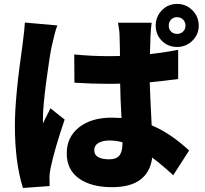

<svg xmlns="http://www.w3.org/2000/svg" viewBox="-20 -891 1040 976"><path d="M106.4 -776.4 271.5 -761.7Q259.8 -732.4 244.1 -661.1Q233.4 -614.3 215.8 -481.9Q198.2 -349.6 198.2 -287.1Q198.2 -267.6 199.2 -263.7Q205.1 -279.3 217.8 -303.2Q230.5 -327.1 236.3 -340.8L308.6 -283.2Q256.8 -130.9 237.3 -37.1Q231.4 -9.8 231.4 9.8Q231.4 39.1 232.4 54.7L96.7 64.5Q55.7 -64.5 55.7 -252.9Q55.7 -397.5 94.7 -664.1Q105.5 -749 106.4 -776.4ZM602.5 -161.1V-168Q568.4 -176.8 536.1 -176.8Q501 -176.8 480 -164.1Q459 -151.4 459 -127.9Q459 -81.1 536.1 -81.1Q571.3 -81.1 586.9 -100.6Q602.5 -120.1 602.5 -161.1ZM885.7 -637.7V-489.3Q787.1 -476.6 741.2 -472.7Q742.2 -425.8 751 -253.9Q846.7 -213.9 941.4 -126L860.4 0Q807.6 -49.8 753.9 -89.8Q733.4 60.5 549.8 60.5Q443.4 60.5 381.3 16.1Q319.3 -28.3 319.3 -111.3Q319.3 -194.3 381.8 -243.7Q444.3 -293 547.9 -293Q566.4 -293 597.7 -291Q591.8 -390.6 590.8 -465.8Q572.3 -464.8 535.2 -464.8Q446.3 -464.8 358.4 -470.7L357.4 -614.3Q443.4 -605.5 534.2 -605.5Q571.3 -605.5 589.8 -606.4Q589.8 -624 589.4 -647.5Q588.9 -670.9 588.4 -685.1Q587.9 -699.2 587.9 -707Q587.9 -732.4 580.1 -775.4H751Q747.1 -749 745.1 -709Q744.1 -683.6 742.2 -616.2Q809.6 -623 885.7 -637.7ZM849.6 -730.5Q861.3 -718.8 879.9 -718.8Q898.4 -718.8 910.6 -730.5Q922.9 -742.2 922.9 -760.7Q922.9 -779.3 910.6 -791.5Q898.4 -803.7 879.9 -803.7Q861.3 -803.7 849.6 -791.5Q837.9 -779.3 837.9 -760.7Q837.9 -742.2 849.6 -730.5ZM879.9 -871.1Q925.8 -871.1 958 -838.9Q990.2 -806.6 990.2 -760.7Q990.2 -715.8 958 -684.1Q925.8 -652.3 879.9 -652.3Q834 -652.3 802.7 -683.6Q771.5 -714.8 771.5 -760.7Q771.5 -806.6 803.2 -838.9Q835 -871.1 879.9 -871.1Z"/></svg>

Font: Gen Shin Gothic Monospace Heavy
Style: Bold
Weight: 800
Designer: [Source Han Sans]
Ryoko NISHIZUKA  (kana & ideographs); Paul D. Hunt (Latin, Greek & Cyrillic); Wenlong ZHANG  (bopomofo
Version: Version 1.002.20150607